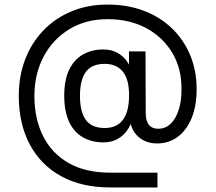

<svg xmlns="http://www.w3.org/2000/svg" viewBox="-20 -676 944 841"><path d="M669.7 80.3V145H462.3Q336.7 145 247 95.3Q157.3 45.7 109.8 -44.5Q62.3 -134.7 62.3 -256Q62.3 -343.3 90.5 -416.5Q118.7 -489.7 171 -543.7Q223.3 -597.7 294.7 -626.8Q366 -656 451 -656Q538 -656 609.5 -629Q681 -602 733 -552Q785 -502 813.2 -434Q841.3 -366 841.3 -286Q841.3 -211.7 819.2 -158.3Q797 -105 758.2 -76.3Q719.3 -47.7 668.7 -47.7Q620 -47.7 587.3 -75.8Q554.7 -104 549.3 -153H560Q553 -127.7 536.5 -104.3Q520 -81 494 -66.7Q468 -52.3 432 -52.3Q381.3 -52.7 342.7 -74.8Q304 -97 282.8 -142.2Q261.7 -187.3 261.3 -256Q261.3 -325.7 282.8 -370.3Q304.3 -415 343.2 -437.2Q382 -459.3 432 -459.3Q466.7 -459.3 492.2 -445.8Q517.7 -432.3 533.8 -410.5Q550 -388.7 556.3 -363.3H545V-451H617.3L618.3 -179.3Q618.3 -146.7 632.3 -129.3Q646.3 -112 673.3 -112Q719.7 -112 747.3 -159.7Q775 -207.3 775 -284.3Q776 -375.3 734.7 -444.5Q693.3 -513.7 620.2 -553Q547 -592.3 451 -592Q355.3 -592 283 -547.7Q210.7 -503.3 170.7 -427.3Q130.7 -351.3 130.7 -256Q130.7 -155.7 168.8 -79.7Q207 -3.7 281 38.3Q355 80.3 462.3 80.3ZM330.3 -256Q330.3 -185.7 356.2 -150.5Q382 -115.3 438.7 -115.3Q490.7 -115.3 517.7 -150.2Q544.7 -185 545.3 -256Q546 -327.3 518.3 -361.8Q490.7 -396.3 438.7 -396.3Q382 -396.3 356.2 -361.2Q330.3 -326 330.3 -256Z"/></svg>

Font: Asta Sans Light
Style: Regular
Weight: 300
Designer: 42dot
Version: Version 1.000